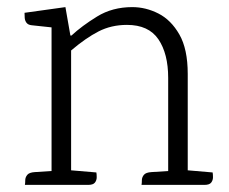

<svg xmlns="http://www.w3.org/2000/svg" viewBox="-20 -520 644 540"><path d="M508 -41 578 -35Q579 -30 579 -21.5Q579 -13 574 -6.5Q569 0 555 0H378Q379 -5 379 -13Q379 -21 384.5 -28Q390 -35 406 -36L453 -39V-301Q453 -369 425.5 -409.5Q398 -450 337 -450Q293 -450 257 -431.5Q221 -413 180 -378V-41L251 -35Q252 -30 252 -21.5Q252 -13 247 -6.5Q242 0 228 0H50Q51 -5 51 -13Q51 -21 56.5 -28Q62 -35 78 -36L125 -39V-443L69 -449Q59 -450 54.5 -456Q50 -462 49.5 -470Q49 -478 49 -484L164 -500L178 -420H181Q210 -447 253 -473.5Q296 -500 352 -500Q390 -500 425.5 -482Q461 -464 484.5 -423Q508 -382 508 -312Z"/></svg>

Font: Karma Variable Light
Style: Regular
Weight: 300
Designer: Joana Correia
Foundry: Indian Type Foundry
Version: Version 3.000